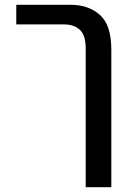

<svg xmlns="http://www.w3.org/2000/svg" viewBox="-20 -582 547 802"><path d="M338 200V-380Q338 -435 313.5 -457.5Q289 -480 248 -480H48V-562H275Q350 -562 397.5 -519.5Q445 -477 445 -375V200Z"/></svg>

Font: Assistant SemiBold
Style: Regular
Weight: 600
Designer: Hebrew By Ben Nathan, Latin by Paul Hunt
Version: Version 3.000